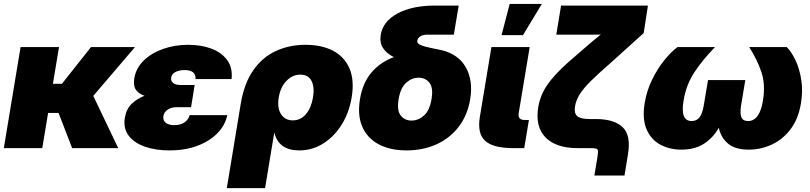

<svg xmlns="http://www.w3.org/2000/svg" viewBox="-20 -756 4135 980"><path d="M281.2 -515.6 250 -328.1H295.9L444.3 -515.6H668.9L456.1 -266.6L583.5 0H348.1L278.8 -179.7H225.6L195.8 0H-0.5L85 -515.6Z M844.7 11.7Q774.4 11.7 719.7 -7.3Q665 -26.4 636.7 -63.7Q608.4 -101.1 617.2 -154.8Q624.5 -199.2 651.9 -225.8Q679.2 -252.4 717.8 -267.1Q687.5 -277.3 673.3 -298.3Q659.2 -319.3 665.5 -356.4Q674.3 -408.7 713.6 -447Q752.9 -485.4 812.5 -506.3Q872.1 -527.3 940.9 -527.3Q1006.3 -527.3 1058.3 -508.1Q1110.4 -488.8 1139.2 -450Q1168 -411.1 1162.1 -352.5H978Q979.5 -376.5 964.6 -387.5Q949.7 -398.4 922.4 -398.4Q897 -398.4 877 -389.2Q856.9 -379.9 853.5 -359.9Q851.1 -343.3 863.3 -332.8Q875.5 -322.3 899.9 -322.3H973.6L968.3 -291H968.8L955.1 -209H882.3Q855.5 -209 836.7 -197Q817.9 -185.1 814 -163.6Q810.5 -142.1 825.7 -129.6Q840.8 -117.2 870.1 -117.2Q900.9 -117.2 921.1 -130.9Q941.4 -144.5 948.2 -168.5H1140.1Q1129.9 -117.7 1090.6 -76.9Q1051.3 -36.1 988.5 -12.2Q925.8 11.7 844.7 11.7Z M1137.7 204.1 1208.5 -224.6Q1226.1 -331.1 1272.9 -397.7Q1319.8 -464.4 1388.4 -495.8Q1457 -527.3 1539.1 -527.3Q1621.6 -527.3 1679.7 -497.1Q1737.8 -466.8 1763.7 -407Q1789.6 -347.2 1774.9 -258.3Q1761.7 -179.2 1723.1 -118.4Q1684.6 -57.6 1628.9 -22.9Q1573.2 11.7 1507.8 11.7Q1403.3 11.7 1381.3 -76.2H1379.4L1333 204.1ZM1474.6 -141.6Q1514.6 -141.6 1541.7 -173.6Q1568.8 -205.6 1577.6 -258.8Q1586.4 -312 1569.8 -343.5Q1553.2 -375 1513.2 -375Q1473.1 -375 1442.4 -343.5Q1411.6 -312 1402.8 -258.8Q1394 -205.6 1414.3 -173.6Q1434.6 -141.6 1474.6 -141.6Z M2055.2 11.7Q1971.7 11.7 1913.3 -19.3Q1855 -50.3 1829.3 -108.9Q1803.7 -167.5 1817.4 -250Q1831.1 -333.5 1876.5 -386.5Q1921.9 -439.5 1990.2 -464.4Q1952.6 -483.4 1934.8 -511Q1917 -538.6 1923.3 -578.1Q1934.6 -647 2009 -687.3Q2083.5 -727.5 2199.2 -727.5H2321.3L2296.4 -579.1H2160.6Q2139.6 -579.1 2126 -570.8Q2112.3 -562.5 2109.9 -548.3Q2107.9 -536.6 2120.8 -529.3Q2133.8 -522 2154.8 -516.8Q2175.8 -511.7 2197.8 -507.3Q2208 -505.4 2217.8 -503.4Q2227.5 -501.5 2235.8 -499.5Q2320.3 -478.5 2357.9 -411.9Q2395.5 -345.2 2379.9 -249.5Q2366.2 -167.5 2321.3 -108.9Q2276.4 -50.3 2207.8 -19.3Q2139.2 11.7 2055.2 11.7ZM2080.6 -140.6Q2115.2 -140.6 2144 -166.3Q2172.9 -191.9 2182.6 -250Q2192.4 -308.1 2171.9 -333.7Q2151.4 -359.4 2116.7 -359.4Q2082 -359.4 2053.2 -333.7Q2024.4 -308.1 2014.6 -250Q2004.9 -191.9 2025.4 -166.3Q2045.9 -140.6 2080.6 -140.6Z M2599.1 0Q2496.6 0 2456.1 -37.4Q2415.5 -74.7 2429.2 -159.2L2488.3 -515.6H2683.6L2627.4 -177.7Q2622.1 -143.6 2658.2 -143.6H2679.7L2655.8 0ZM2540 -576.7 2581.5 -735.8H2745.6L2649.4 -576.7Z M3013.7 140.1 3028.8 50.3Q3032.7 24.9 3032.2 14.6Q3031.7 4.4 3021.5 2.2Q3011.2 0 2986.8 0Q2984.9 0 2983.9 0H2927.2Q2818.4 0 2764.6 -54.4Q2710.9 -108.9 2727.5 -210.4Q2737.3 -269 2772 -320.6Q2806.6 -372.1 2878.9 -437L2965.8 -512.2Q2997.1 -540 3046.4 -579.6Q3023.9 -579.1 3002 -579.1Q2980 -579.1 2957.5 -579.1Q2952.6 -579.1 2948 -579.1Q2943.4 -579.1 2938.5 -579.1H2819.3L2843.8 -727.5H3287.1L3265.6 -587.4L3094.2 -432.6Q3034.2 -380.4 2996.6 -343.3Q2959 -306.2 2939.7 -275.9Q2920.4 -245.6 2915 -212.9Q2909.2 -177.2 2927 -162.8Q2944.8 -148.4 2987.8 -148.4H3021Q3114.3 -148.4 3158 -106.9Q3201.7 -65.4 3185.1 32.7L3167.5 140.1Z M3457.5 7.8Q3397.9 7.8 3350.6 -17.6Q3303.2 -43 3280.3 -95.7Q3257.3 -148.4 3270.5 -230Q3280.8 -292.5 3308.1 -348.6Q3335.4 -404.8 3370.4 -448.2Q3405.3 -491.7 3438 -515.6H3629.4Q3565.9 -450.2 3524.2 -387Q3482.4 -323.7 3468.8 -241.2Q3451.7 -138.2 3510.3 -138.2Q3537.1 -138.2 3551.5 -158.4Q3565.9 -178.7 3572.3 -218.8L3593.8 -347.2H3784.2L3762.7 -218.8Q3756.3 -178.7 3763.9 -158.4Q3771.5 -138.2 3798.3 -138.2Q3856.9 -138.2 3874 -241.2Q3887.7 -323.7 3866.7 -387Q3845.7 -450.2 3804.2 -515.6H3995.6Q4020 -491.7 4040.5 -448.2Q4061 -404.8 4069.8 -348.6Q4078.6 -292.5 4068.4 -230Q4055.2 -148.4 4014.6 -95.7Q3974.1 -43 3918.2 -17.6Q3862.3 7.8 3802.2 7.8Q3731.9 7.8 3695.6 -23.4Q3659.2 -54.7 3648.9 -104Q3621.6 -54.7 3574.7 -23.4Q3527.8 7.8 3457.5 7.8Z"/></svg>

Font: Inter Display Black
Style: Italic
Weight: 900
Italic angle: -9.39999°
Designer: Rasmus Andersson
Foundry: rsms
Version: Version 4.000;git-a52131595